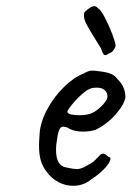

<svg xmlns="http://www.w3.org/2000/svg" viewBox="-20 -613 425 620"><path d="M216 -13Q191 -13 168.5 -25Q146 -37 131 -58Q118 -74 112 -94Q106 -114 106 -143Q106 -153 108 -183Q111 -220 132.5 -260Q154 -300 186 -331.5Q218 -363 249 -375Q265 -385 278 -385Q285 -385 292 -384Q299 -383 307 -382Q329 -379 340.5 -373.5Q352 -368 360 -357Q385 -332 385 -299Q381 -275 354 -244Q327 -213 289 -194Q271 -188 248 -188Q217 -188 198 -201Q189 -204 184 -204Q175 -204 170.5 -192Q166 -180 162 -148Q161 -141 161 -128Q161 -77 195 -72Q218 -67 228 -67Q240 -67 255 -75L274 -86Q280 -89 285 -94Q290 -99 294 -103Q296 -105 300 -109.5Q304 -114 307.5 -115.5Q311 -117 314 -117Q318 -117 323 -112.5Q328 -108 331 -106Q340 -106 335 -93.5Q330 -81 313.5 -64.5Q297 -48 276 -35Q251 -13 216 -13ZM327 -302Q327 -314 318 -322Q309 -330 293 -330Q281 -330 275 -328Q261 -324 242 -306.5Q223 -289 209 -271Q195 -253 198 -250Q203 -241 237 -241Q260 -241 275 -247Q292 -254 309.5 -272Q327 -290 327 -302ZM320 -435Q316 -435 313 -440Q310 -445 306 -457Q304 -460 288 -486Q270 -515 260.5 -532.5Q251 -550 251 -563Q251 -571 254 -575Q274 -593 283 -593Q291 -593 296 -587Q305 -582 318.5 -556.5Q332 -531 342.5 -503Q353 -475 353 -467Q354 -462 347.5 -452.5Q341 -443 333 -441Q324 -435 320 -435Z"/></svg>

Font: Caveat
Style: Regular
Weight: 400
Designer: Pablo Impallari
Foundry: Pablo Impallari
Version: Version 1.500; ttfautohint (v1.6)